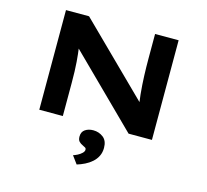

<svg xmlns="http://www.w3.org/2000/svg" viewBox="-134 -854 1403 1303"><g transform="rotate(15 567.5 -203.0)"><path d="M171.7 0V-700H333.8L840.9 -200.5L817.7 -204.7Q812.1 -243.3 808.6 -278.1Q805.1 -312.9 803.1 -344.8Q801.1 -376.7 799.9 -407Q798.7 -437.3 798.2 -467Q797.7 -496.7 797.7 -527.4V-700H963.1V0H799L275.9 -516.4L317.1 -508.6Q319.7 -494 322.2 -475.1Q324.8 -456.1 327.5 -432.3Q330.2 -408.4 332.4 -378.8Q334.7 -349.1 335.9 -312.9Q337.1 -276.7 337.1 -233.6V0ZM512.7 293.5 472.6 238.9Q486.6 234.7 503.2 226.2Q519.8 217.6 532.4 205.5Q545 193.4 545 181.2Q545 171.6 538.2 167.4Q531.3 163.3 520.4 158Q503 150.4 492.6 139Q482.2 127.6 482.2 104.9Q482.2 71.7 505.5 55.8Q528.9 39.8 562.7 39.8Q602.4 39.8 632.8 63.2Q663.1 86.6 663.1 136.9Q663.1 168.7 650.6 194.3Q638 220 616.1 239.3Q594.3 258.6 567.5 271.8Q540.6 285.1 512.7 293.5Z"/></g></svg>

Font: Lexend Zetta
Style: Regular
Weight: 400
Designer: Bonnie Shaver-Troup, Thomas Jockin
Foundry: Lexend
Version: Version 1.007